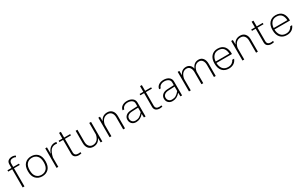

<svg xmlns="http://www.w3.org/2000/svg" viewBox="267 -2429 6477 4167"><g transform="rotate(-30 3505.5 -345.5)"><path d="M134.8 -454.6V0H179.7V-454.6H323.2V-487.8H179.7V-573.7C179.7 -632.3 214.8 -658.7 272 -658.7C301.8 -658.7 325.7 -650.4 337.4 -640.6L353 -670.9C335 -685.1 303.7 -695.8 266.6 -695.8C229.5 -695.8 198.2 -686.5 172.9 -668C147.5 -648.9 134.8 -618.7 134.8 -577.1V-487.8H34.7V-454.6Z M628.9 -494.6C563.5 -494.6 510.3 -474.1 469.7 -432.6C428.7 -391.1 408.2 -328.6 408.2 -245.1C408.2 -161.6 428.7 -99.1 469.7 -57.6C510.3 -15.6 563.5 5.4 628.9 5.4C694.3 5.4 747.6 -15.6 788.6 -57.6C829.1 -99.1 849.6 -161.6 849.6 -245.1C849.6 -328.6 829.1 -391.1 788.6 -432.6C748 -474.1 694.8 -494.6 628.9 -494.6ZM628.9 -458C681.2 -458 723.1 -440.9 755.9 -406.2C788.6 -371.6 804.7 -317.9 804.7 -245.1C804.7 -172.4 788.6 -118.7 755.9 -84C723.1 -49.3 681.2 -31.7 628.9 -31.7C576.7 -31.7 534.7 -49.3 502 -84C469.2 -118.7 453.1 -172.4 453.1 -245.1C453.1 -317.9 469.2 -371.6 502 -406.2C534.7 -440.9 576.7 -458 628.9 -458Z M983.4 0H1027.8V-235.4L1028.3 -234.9C1036.6 -275.4 1047.9 -312 1062.5 -345.2C1091.3 -411.6 1138.7 -455.1 1216.3 -455.1C1234.4 -455.1 1247.6 -453.1 1255.9 -449.7L1262.7 -489.7C1251 -493.2 1237.8 -494.6 1222.7 -494.6C1115.2 -494.6 1058.6 -421.4 1027.3 -326.2L1025.9 -490.2H983.4Z M1602.5 -37.6C1590.3 -35.2 1567.9 -31.7 1546.9 -31.7C1489.7 -31.7 1455.6 -58.1 1455.6 -117.2V-454.6H1606.4V-487.8H1455.6V-630.9H1410.6V-487.8H1317.9V-454.6H1410.6V-113.3C1410.6 -71.8 1423.3 -41.5 1448.7 -22.9C1474.1 -4.4 1505.4 4.9 1542 4.9C1564.9 4.9 1588.4 1 1609.4 -4.4Z M1745.1 -183.6C1745.1 -126 1759.8 -80.1 1788.6 -46.4C1817.4 -12.7 1857.4 4.4 1908.7 4.4C1993.2 4.4 2052.2 -35.2 2086.9 -114.3L2089.8 0H2130.9V-490.2H2085.9V-202.6C2066.9 -95.2 2006.8 -34.2 1917 -34.2C1877.4 -34.2 1846.7 -47.9 1824.2 -75.7C1801.3 -103.5 1790 -140.1 1790 -186.5V-490.2H1745.1Z M2358.4 -287.6C2377.4 -395 2437.5 -456.1 2527.3 -456.1C2566.9 -456.1 2598.1 -442.4 2620.6 -414.6C2643.1 -386.7 2654.3 -350.1 2654.3 -303.7V0H2699.2V-306.6C2699.2 -364.3 2685.1 -410.2 2656.2 -443.8C2627.4 -477.5 2586.9 -494.6 2535.6 -494.6C2451.2 -494.6 2392.1 -455.1 2357.4 -376L2355 -490.2H2313.5V0H2358.4Z M3214.8 -351.1C3214.8 -443.8 3132.8 -494.6 3032.2 -494.6C2981.9 -494.6 2940.4 -482.9 2906.7 -459.5C2873 -435.5 2854.5 -403.8 2850.1 -364.3H2891.6C2896 -392.1 2911.1 -415 2936.5 -432.1C2961.9 -449.2 2993.2 -458 3030.8 -458C3068.4 -458 3101.1 -448.7 3128.9 -430.7C3156.2 -412.6 3169.9 -385.7 3169.9 -351.1V-282.7L3003.9 -274.9C2949.7 -272.5 2908.7 -258.3 2879.9 -232.4C2851.1 -206.5 2836.4 -173.3 2836.4 -133.8C2836.4 -92.3 2849.6 -59.1 2875.5 -33.2C2901.4 -7.3 2936 5.4 2980 5.4C3051.8 5.4 3114.7 -25.9 3169.9 -92.8L3173.3 0H3214.8ZM2878.4 -135.7C2878.4 -193.8 2925.3 -235.8 3009.8 -240.2L3169.9 -247.6V-134.8C3138.7 -97.2 3109.4 -70.8 3082 -55.2C3054.7 -39.1 3022.9 -31.2 2986.3 -31.2C2952.6 -31.2 2926.3 -41 2907.2 -60.5C2888.2 -79.6 2878.4 -105 2878.4 -135.7Z M3631.8 -37.6C3619.6 -35.2 3597.2 -31.7 3576.2 -31.7C3519 -31.7 3484.9 -58.1 3484.9 -117.2V-454.6H3635.7V-487.8H3484.9V-630.9H3439.9V-487.8H3347.2V-454.6H3439.9V-113.3C3439.9 -71.8 3452.6 -41.5 3478 -22.9C3503.4 -4.4 3534.7 4.9 3571.3 4.9C3594.2 4.9 3617.7 1 3638.7 -4.4Z M4129.9 -351.1C4129.9 -443.8 4047.9 -494.6 3947.3 -494.6C3897 -494.6 3855.5 -482.9 3821.8 -459.5C3788.1 -435.5 3769.5 -403.8 3765.1 -364.3H3806.6C3811 -392.1 3826.2 -415 3851.6 -432.1C3877 -449.2 3908.2 -458 3945.8 -458C3983.4 -458 4016.1 -448.7 4043.9 -430.7C4071.3 -412.6 4085 -385.7 4085 -351.1V-282.7L3918.9 -274.9C3864.7 -272.5 3823.7 -258.3 3794.9 -232.4C3766.1 -206.5 3751.5 -173.3 3751.5 -133.8C3751.5 -92.3 3764.6 -59.1 3790.5 -33.2C3816.4 -7.3 3851.1 5.4 3895 5.4C3966.8 5.4 4029.8 -25.9 4085 -92.8L4088.4 0H4129.9ZM3793.5 -135.7C3793.5 -193.8 3840.3 -235.8 3924.8 -240.2L4085 -247.6V-134.8C4053.7 -97.2 4024.4 -70.8 3997.1 -55.2C3969.7 -39.1 3938 -31.2 3901.4 -31.2C3867.7 -31.2 3841.3 -41 3822.3 -60.5C3803.2 -79.6 3793.5 -105 3793.5 -135.7Z M4302.2 0H4347.2V-287.6C4364.3 -395 4419.9 -456.1 4502 -456.1C4537.1 -456.1 4564.9 -442.4 4585 -414.6C4605 -386.7 4615.2 -350.1 4615.2 -303.7V0H4660.2V-287.6C4677.2 -395 4732.9 -456.1 4814.9 -456.1C4850.1 -456.1 4877.9 -442.4 4897.9 -414.6C4918 -386.7 4928.2 -350.1 4928.2 -303.7V0H4973.1V-306.6C4973.1 -364.3 4960 -410.2 4933.6 -443.8C4907.2 -477.5 4870.6 -494.6 4823.2 -494.6C4742.2 -494.6 4686 -452.1 4654.3 -367.2C4637.2 -446.8 4586.4 -494.6 4510.3 -494.6C4433.6 -494.6 4378.9 -456.5 4346.2 -379.9L4343.8 -490.2H4302.2Z M5516.6 -236.8C5520.5 -386.7 5457.5 -494.6 5299.8 -494.6C5234.9 -494.6 5182.6 -473.1 5143.1 -429.7C5103.5 -386.2 5084 -324.7 5084 -245.1C5084 -166 5103.5 -104.5 5142.6 -60.5C5181.6 -16.6 5235.8 5.4 5304.7 5.4C5405.8 5.4 5476.1 -43.9 5505.9 -126H5459C5448.7 -101.1 5431.2 -79.1 5405.3 -60.5C5379.4 -41.5 5346.2 -32.2 5305.2 -32.2C5247.1 -32.2 5203.1 -51.3 5173.3 -89.8C5143.6 -127.9 5127.9 -176.8 5127.4 -236.8ZM5128.4 -272C5131.8 -326.7 5147.9 -371.6 5177.7 -406.2C5207 -440.9 5248 -458 5300.3 -458C5424.3 -458 5464.4 -375 5471.2 -272Z M5688 -287.6C5707 -395 5767.1 -456.1 5856.9 -456.1C5896.5 -456.1 5927.7 -442.4 5950.2 -414.6C5972.7 -386.7 5983.9 -350.1 5983.9 -303.7V0H6028.8V-306.6C6028.8 -364.3 6014.6 -410.2 5985.8 -443.8C5957 -477.5 5916.5 -494.6 5865.2 -494.6C5780.8 -494.6 5721.7 -455.1 5687 -376L5684.6 -490.2H5643.1V0H5688Z M6428.7 -37.6C6416.5 -35.2 6394 -31.7 6373 -31.7C6315.9 -31.7 6281.7 -58.1 6281.7 -117.2V-454.6H6432.6V-487.8H6281.7V-630.9H6236.8V-487.8H6144V-454.6H6236.8V-113.3C6236.8 -71.8 6249.5 -41.5 6274.9 -22.9C6300.3 -4.4 6331.5 4.9 6368.2 4.9C6391.1 4.9 6414.6 1 6435.5 -4.4Z M6970.2 -236.8C6974.1 -386.7 6911.1 -494.6 6753.4 -494.6C6688.5 -494.6 6636.2 -473.1 6596.7 -429.7C6557.1 -386.2 6537.6 -324.7 6537.6 -245.1C6537.6 -166 6557.1 -104.5 6596.2 -60.5C6635.3 -16.6 6689.5 5.4 6758.3 5.4C6859.4 5.4 6929.7 -43.9 6959.5 -126H6912.6C6902.3 -101.1 6884.8 -79.1 6858.9 -60.5C6833 -41.5 6799.8 -32.2 6758.8 -32.2C6700.7 -32.2 6656.7 -51.3 6627 -89.8C6597.2 -127.9 6581.5 -176.8 6581.1 -236.8ZM6582 -272C6585.4 -326.7 6601.6 -371.6 6631.3 -406.2C6660.6 -440.9 6701.7 -458 6753.9 -458C6877.9 -458 6918 -375 6924.8 -272Z"/></g></svg>

Font: Estedad ExtraLight
Style: Regular
Weight: 200
Designer: Amin Abedi
Version: Version 7.3